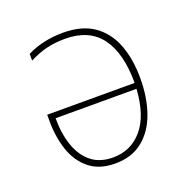

<svg xmlns="http://www.w3.org/2000/svg" viewBox="-103 -638 737 747"><g transform="rotate(-20 265.0 -264.0)"><path d="M233 -538Q312 -538 361 -503.5Q410 -469 433 -408.5Q456 -348 456 -268Q456 -190 434 -127Q412 -64 366.5 -27Q321 10 252 10Q186 10 145 -23.5Q104 -57 85.5 -112Q67 -167 67 -234V-259H429Q429 -383 380.5 -448Q332 -513 233 -513Q191 -513 156 -504.5Q121 -496 84 -477V-505Q151 -538 233 -538ZM93 -235Q93 -171 110 -121.5Q127 -72 162 -43.5Q197 -15 252 -15Q326 -15 373.5 -70.5Q421 -126 428 -235Z"/></g></svg>

Font: Noto Sans Mono Condensed Thin
Style: Regular
Weight: 100
Width: 3
Designer: Monotype Design Team
Foundry: Monotype Imaging Inc.
Version: Version 2.014; ttfautohint (v1.8.4.7-5d5b)